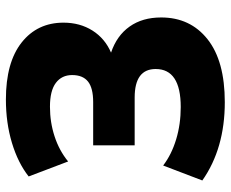

<svg xmlns="http://www.w3.org/2000/svg" viewBox="-86 -684 782 651"><g transform="rotate(-90 305.5 -359.0)"><path d="M18.6 -64.5 69.3 -197.3Q106.4 -168.9 157.7 -153.3Q209 -137.7 267.6 -137.7Q396.5 -137.7 396.5 -222.7Q396.5 -293.9 299.8 -293.9H137.7V-434.6H284.2Q332 -434.6 354 -452.1Q376 -469.7 376 -505.9Q376 -541 349.6 -561Q323.2 -581.1 268.6 -581.1Q215.8 -581.1 168 -565.4Q120.1 -549.8 83 -519.5L32.2 -653.3Q78.1 -689.5 146 -710Q213.9 -730.5 293 -730.5Q418.9 -730.5 486.3 -677.2Q553.7 -624 553.7 -535.2Q553.7 -479.5 526.9 -437Q500 -394.5 452.1 -374Q509.8 -354.5 540.5 -311Q571.3 -267.6 571.3 -204.1Q571.3 -105.5 497.6 -46.9Q423.8 11.7 284.2 11.7Q127 11.7 18.6 -64.5Z"/></g></svg>

Font: Min Sans Black
Style: Regular
Weight: 900
Designer: Jinseong-Kim, NotoSansCJK, Nunito
Foundry: Jinseong-Kim
Version: Version 1.000